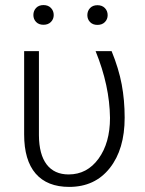

<svg xmlns="http://www.w3.org/2000/svg" viewBox="-20 -731 575 761"><path d="M134.3 -528.3V-194.8Q134.8 -118.7 165 -79.1Q195.3 -39.6 252 -39.6Q325.2 -39.6 370.6 -102.1Q416 -164.6 416 -263.7Q414.6 -391.6 358.9 -528.3H422.4Q450.7 -459 462.4 -396.5Q474.1 -334 474.1 -264.6Q474.1 -139.2 415 -64.7Q356 9.8 254.4 9.8Q167 9.8 121.3 -43Q75.7 -95.7 75.7 -198.2V-528.3ZM112.3 -671.4Q112.3 -688 123 -699.5Q133.8 -710.9 152.3 -710.9Q170.9 -710.9 181.9 -699.5Q192.9 -688 192.9 -671.4Q192.9 -655.3 181.9 -644Q170.9 -632.8 152.3 -632.8Q133.8 -632.8 123 -644Q112.3 -655.3 112.3 -671.4ZM326.2 -670.9Q326.2 -687.5 336.9 -699Q347.7 -710.4 366.2 -710.4Q384.8 -710.4 395.8 -699Q406.7 -687.5 406.7 -670.9Q406.7 -654.8 395.8 -643.6Q384.8 -632.3 366.2 -632.3Q347.7 -632.3 336.9 -643.6Q326.2 -654.8 326.2 -670.9Z"/></svg>

Font: Roboto-Light
Style: Regular
Weight: 300
Designer: Google
Version: Version 2.137; 2017